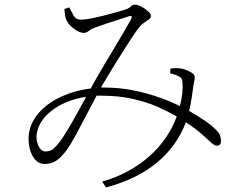

<svg xmlns="http://www.w3.org/2000/svg" viewBox="-20 -751 1040 829"><path d="M239.7 -141.1Q252 -157.2 270.5 -188Q289.1 -218.8 310.3 -256.8Q331.5 -294.9 352.1 -333Q269.5 -320.3 212.9 -280.3Q156.2 -240.2 142.1 -189Q132.3 -155.3 143.8 -126.2Q155.3 -97.2 176.8 -97.2Q197.8 -97.2 210.9 -108.6Q224.1 -120.1 239.7 -141.1ZM714.8 -434.1 715.8 -455.1Q727.1 -456.5 739.7 -456.8Q752.4 -457 762.7 -455.1Q781.7 -451.2 801.3 -440.7Q820.8 -430.2 820.8 -418.9Q820.8 -407.7 817.9 -396.2Q814.9 -384.8 813 -366.2Q811.5 -352.5 807.1 -325.4Q802.7 -298.3 796.9 -272Q839.8 -247.1 868.9 -226.8Q897.9 -206.5 916 -187Q928.7 -173.3 931.4 -162.4Q934.1 -151.4 934.1 -141.1Q934.1 -122.1 916 -122.1Q905.8 -122.1 891.4 -135.5Q877 -148.9 851.6 -171.6Q826.2 -194.3 782.7 -223.1Q743.2 -119.6 657 -48.3Q570.8 22.9 438 58.1L420.9 33.2Q537.1 0 621.6 -73.5Q706.1 -147 743.2 -248Q707.5 -269 660.4 -289.8Q613.3 -310.5 552.5 -324.2Q491.7 -337.9 416 -337.9Q411.6 -337.9 406.5 -337.9Q401.4 -337.9 397 -337.9Q374.5 -295.4 350.8 -250Q327.1 -204.6 306.2 -166Q285.2 -127.4 270 -106Q249.5 -77.6 227.3 -60.3Q205.1 -43 172.9 -43Q145.5 -43 128.2 -66.2Q110.8 -89.4 105.5 -123.5Q100.1 -157.7 107.9 -189.9Q120.1 -236.8 157.5 -274.4Q194.8 -312 250.5 -336.4Q306.2 -360.8 372.1 -369.1L383.8 -391.1Q401.4 -422.9 424.8 -462.2Q448.2 -501.5 471.9 -541Q495.6 -580.6 515.1 -613.8Q534.7 -647 544.9 -666Q555.7 -685.5 538.1 -681.2Q518.6 -674.8 491.2 -666Q463.9 -657.2 435.8 -647.9Q407.7 -638.7 386.7 -630.9Q374 -626.5 363.5 -617.7Q353 -608.9 341.8 -608.9Q324.7 -608.9 301.8 -625Q278.8 -641.1 269 -660.2Q263.7 -668.5 261.2 -683.8Q258.8 -699.2 257.8 -711.9L278.8 -719.2Q289.6 -698.7 298.8 -682.4Q308.1 -666 330.1 -666Q345.7 -666 371.3 -670.9Q397 -675.8 424.8 -682.9Q452.6 -689.9 476.6 -696.5Q500.5 -703.1 512.7 -707Q537.6 -714.4 544.7 -722.7Q551.8 -731 563 -731Q574.2 -731 590.6 -722.4Q606.9 -713.9 619.4 -702.4Q631.8 -690.9 631.8 -683.1Q631.8 -673.8 622.6 -667Q613.3 -660.2 600.8 -651.9Q588.4 -643.6 579.1 -630.9Q568.4 -617.2 549.1 -588.1Q529.8 -559.1 507.1 -522.9Q484.4 -486.8 462.6 -451.2Q440.9 -415.5 424.8 -388.2L416 -373H431.2Q496.1 -373 556.2 -360.8Q616.2 -348.6 667.5 -330.3Q718.8 -312 756.8 -293Q765.1 -325.2 767.3 -350.6Q769.5 -376 768.1 -393.1Q767.1 -405.8 763.9 -411.4Q760.7 -417 751 -421.9Q736.8 -429.7 714.8 -434.1Z"/></svg>

Font: Source Han Serif CN ExtraLight
Style: Regular
Weight: 250
Designer: Ryoko NISHIZUKA  (kana & ideographs); Frank Grießhammer (Latin, Greek & Cyrillic); Wenlong ZHANG  (bopomofo); Sandoll Co
Foundry: Adobe Systems Incorporated
Version: Version 1.001;PS 1.001;hotconv 16.6.54;makeotf.lib2.5.65590